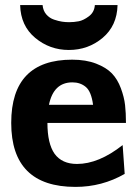

<svg xmlns="http://www.w3.org/2000/svg" viewBox="-20 -722 551 753"><path d="M59 -702H147Q149 -680 161.5 -665.5Q174 -651 192 -645Q210 -639 223.5 -637Q237 -635 251 -635Q270 -635 288.5 -638.5Q307 -642 328.5 -658Q350 -674 352 -702H441Q439 -621 382.5 -573.5Q326 -526 250 -526Q175 -526 118 -573.5Q61 -621 59 -702ZM24 -240Q24 -488 263 -488Q317 -488 357 -472.5Q397 -457 419 -434Q441 -411 454 -376Q467 -341 470.5 -310Q474 -279 474 -240H166Q166 -159 194 -119Q223 -79 282 -79Q367 -79 461 -153L469 -40Q380 11 276 11Q24 11 24 -240ZM172 -311H345Q338 -363 316.5 -381Q295 -399 264 -399Q190 -399 172 -311Z"/></svg>

Font: Coval
Style: Black
Weight: 1000
Foundry: Context Ltd
Version: Version 001.000